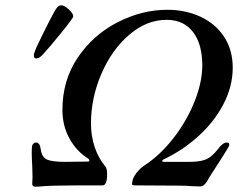

<svg xmlns="http://www.w3.org/2000/svg" viewBox="-20 -701 929 726"><path d="M102 -11 103 -30 102 -72Q100 -104 100 -121Q100 -139 101 -148Q102 -154 106.5 -158Q111 -162 116 -162Q131 -162 134 -137Q138 -106 158 -97.5Q178 -89 224 -89L311 -90Q318 -90 318 -94Q318 -97 314 -101Q269 -129 242.5 -177.5Q216 -226 216 -285Q216 -398 274.5 -484Q333 -570 425 -617Q517 -664 613 -664Q681 -664 737.5 -638Q794 -612 827 -562.5Q860 -513 860 -445Q860 -374 824.5 -306.5Q789 -239 729.5 -185.5Q670 -132 600 -99Q595 -97 593.5 -93.5Q592 -90 599 -89H687Q731 -88 755.5 -97Q780 -106 804 -137Q822 -162 838 -162Q847 -162 847 -154Q847 -150 844 -145Q828 -118 800 -75Q773 -34 762 -14Q756 -5 750 -0.5Q744 4 735 4L706 3Q682 1 664 1L493 0Q483 0 480.5 -2.5Q478 -5 480 -11Q481 -28 496 -47Q511 -66 527 -76Q585 -114 634.5 -177Q684 -240 714 -313Q744 -386 745 -452Q745 -535 709.5 -580.5Q674 -626 610 -626Q534 -626 468 -569Q402 -512 363 -421Q324 -330 324 -234Q324 -187 338 -145Q352 -103 378 -72Q385 -64 385 -43Q385 0 368 0H274L193 1Q173 1 145 3Q123 5 114 5Q100 5 102 -11ZM108 -491Q108 -497 109 -499Q114 -516 140.5 -569.5Q167 -623 186 -658Q193 -670 198.5 -675.5Q204 -681 212 -681Q223 -681 240 -665.5Q257 -650 257 -639Q257 -633 212.5 -578Q168 -523 143 -496Q129 -480 117 -480Q108 -480 108 -491Z"/></svg>

Font: EB Garamond Medium
Style: Italic
Weight: 500
Italic angle: -17.2°
Designer: Georg Duffner and Octavio Pardo
Foundry: Georg Duffner
Version: Version 1.000